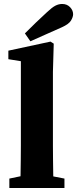

<svg xmlns="http://www.w3.org/2000/svg" viewBox="-20 -933 383 953"><path d="M26.4 0V-46.6L122.1 -66.6H197.5L299.9 -46.6V0ZM80.6 0Q81.6 -35 82.1 -70Q82.6 -105 83.1 -140Q83.6 -175 83.6 -210V-629.2L21.5 -639.2V-681.5L230.6 -726.5L246.7 -716.4L242.7 -576.3V-210Q242.7 -175 243.2 -140Q243.7 -105 244.2 -70Q244.7 -35 245.7 0ZM103.6 -767.2Q130.9 -795 159 -821.7Q187.1 -848.4 213.9 -873.2Q238.4 -896.3 254.9 -904.8Q271.4 -913.3 288.6 -913.3Q312.4 -913.3 327.7 -897.5Q342.9 -881.6 342.9 -862.3Q342.9 -848.6 332.4 -831Q321.9 -813.4 286.6 -797.4Q247.1 -779.7 208.5 -762.7Q169.9 -745.7 130.8 -728Z"/></svg>

Font: Source Serif 4 Variable
Style: Regular
Weight: 400
Designer: Frank Grießhammer
Foundry: Adobe
Version: Version 4.005;hotconv 1.1.0;makeotfexe 2.6.0